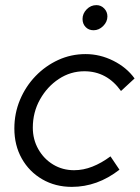

<svg xmlns="http://www.w3.org/2000/svg" viewBox="-20 -720 545 749"><path d="M260 9Q196 9 145 -20.5Q94 -50 65 -101.5Q36 -153 36 -219Q36 -278 58 -330.5Q80 -383 118.5 -423Q157 -463 207 -486Q257 -509 314 -509Q370 -509 422 -483Q474 -457 505 -414L452 -365Q397 -442 309 -442Q255 -442 209.5 -412Q164 -382 136 -332Q108 -282 108 -222Q108 -176 129.5 -138Q151 -100 187.5 -78Q224 -56 269 -56Q305 -56 340.5 -70Q376 -84 411 -110L446 -58Q360 9 260 9ZM345 -602Q326 -602 314 -614.5Q302 -627 302 -646Q302 -667 318 -683.5Q334 -700 356 -700Q374 -700 386.5 -687Q399 -674 399 -656Q399 -635 382.5 -618.5Q366 -602 345 -602Z"/></svg>

Font: Red Hat Display VF
Style: Italic
Weight: 300
Italic angle: -12°
Designer: Pentagram, MCKL
Foundry: Pentagram, MCKL
Version: Version 1.010